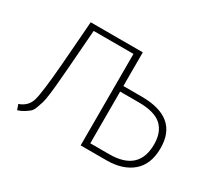

<svg xmlns="http://www.w3.org/2000/svg" viewBox="-107 -704 983 894"><g transform="rotate(30 384.0 -257.0)"><path d="M531 -339Q728 -339 728 -175Q728 -88 676.5 -44Q625 0 538 0H399V-492H185L169 -283Q164 -226 162 -200Q160 -174 155.5 -138Q151 -102 146.5 -87.5Q142 -73 135 -53.5Q128 -34 117.5 -25.5Q107 -17 93.5 -8.5Q80 0 61 6L51 -22Q97 -38 109.5 -82Q122 -126 135 -286L153 -520H433V-339ZM535 -31Q693 -31 693 -175Q693 -241 655.5 -275Q618 -309 532 -309H433V-31Z"/></g></svg>

Font: Fira Sans UltraLight
Style: Regular
Weight: 200
Designer: Carrois Corporate & Edenspiekermann AG
Foundry: Carrois Corporate GbR & Edenspiekermann AG
Version: Version 4.106;PS 004.106;hotconv 1.0.70;makeotf.lib2.5.58329